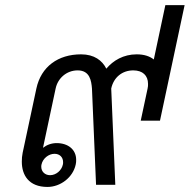

<svg xmlns="http://www.w3.org/2000/svg" viewBox="-20 -720 739 748"><path d="M699.2 -700H624.2L579.2 -488.3C563.3 -500.8 541.7 -508.3 512.5 -508.3C460.8 -508.3 420.8 -484.2 394.2 -452.5C378.3 -484.2 347.5 -508.3 295.8 -508.3C206.7 -508.3 140 -460.8 121.7 -375L68.3 -125C65.8 -113.3 65 -101.7 65 -90C65 -38.3 91.7 8.3 165 8.3C215 8.3 264.2 -28.3 275 -79.2C276.7 -85.8 276.7 -91.7 276.7 -97.5C276.7 -137.5 245 -162.5 200.8 -162.5C180.8 -162.5 162.5 -155.8 147.5 -144.2L196.7 -375C205 -415 239.2 -445.8 282.5 -445.8C330.8 -445.8 335.8 -404.2 338.3 -375L354.2 0H429.2L413.3 -375C422.5 -418.3 455.8 -445.8 499.2 -445.8C535.8 -445.8 556.7 -425.8 556.7 -393.3C556.7 -387.5 556.7 -381.7 555 -375L528.3 -250H603.3ZM175 -37.5C155 -37.5 140.8 -51.7 140.8 -70C140.8 -73.3 140.8 -75.8 141.7 -79.2C146.7 -102.5 169.2 -120.8 192.5 -120.8C212.5 -120.8 225.8 -107.5 225.8 -88.3C225.8 -85 225.8 -82.5 225 -79.2C220 -55.8 198.3 -37.5 175 -37.5Z"/></svg>

Font: BoonHome
Style: Book Oblique
Weight: 400
Italic angle: -12°
Designer: Sungsit Sawaiwan
Foundry: Sungsit Sawaiwan
Version: Version 0.2